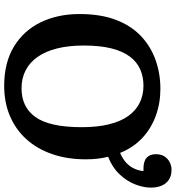

<svg xmlns="http://www.w3.org/2000/svg" viewBox="18 -824 821 896"><g transform="rotate(90 428.0 -376.5)"><path d="M381 14Q273 14 198 -31.5Q123 -77 84.5 -156.5Q46 -236 46 -337Q46 -436 73 -507Q100 -578 148.5 -624Q197 -670 260.5 -692.5Q324 -715 395 -715Q462 -715 521 -693.5Q580 -672 624.5 -630.5Q669 -589 694 -527Q724 -540 741.5 -557Q759 -574 768 -594.5Q777 -615 779 -636H767Q733 -636 716.5 -651Q700 -666 700 -694Q700 -718 710.5 -734Q721 -750 737.5 -758.5Q754 -767 773 -767Q801 -767 819.5 -754.5Q838 -742 847 -720.5Q856 -699 856 -671Q856 -635 840.5 -596Q825 -557 793 -523.5Q761 -490 712 -471Q718 -448 721 -422Q724 -396 724 -367Q724 -280 699.5 -209.5Q675 -139 629.5 -89Q584 -39 521 -12.5Q458 14 381 14ZM393 -67Q435 -67 468.5 -82.5Q502 -98 526 -131Q550 -164 562 -218Q574 -272 574 -349Q574 -421 560.5 -475.5Q547 -530 521.5 -565.5Q496 -601 460 -618.5Q424 -636 380 -636Q339 -636 304.5 -621Q270 -606 245 -573Q220 -540 206.5 -487Q193 -434 193 -357Q193 -287 206.5 -233Q220 -179 246 -142Q272 -105 309 -86Q346 -67 393 -67Z"/></g></svg>

Font: Literata 18pt SemiBold
Style: Regular
Weight: 600
Designer: Latin by Veronika Burian and Jose Scaglione. Greek by Irene Vlachou. Cyrillic by Vera Evstafieva.
Foundry: TypeTogether
Version: Version 3.103;gftools[0.9.29]